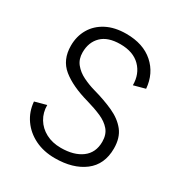

<svg xmlns="http://www.w3.org/2000/svg" viewBox="-173 -856 933 989"><g transform="rotate(30 294.0 -361.5)"><path d="M293.9 -669.4Q220.2 -669.4 182.9 -632.8Q145.5 -596.2 145.5 -535.6Q145.5 -495.6 167.5 -468.5Q189.5 -441.4 223.6 -424.6Q257.8 -407.7 293.9 -397.5Q362.8 -378.4 417 -353.8Q471.2 -329.1 502.2 -289.8Q533.2 -250.5 533.2 -187Q533.2 -91.8 467.3 -41.7Q401.4 8.3 293.9 8.3Q227.1 8.3 175 -17.3Q123 -43 91.6 -87.9Q60.1 -132.8 55.2 -190.9L123.5 -209.5Q123.5 -165 144.8 -129.6Q166 -94.2 204.6 -73.7Q243.2 -53.2 293.9 -53.2Q371.6 -53.2 417.7 -87.6Q463.9 -122.1 463.9 -187Q463.9 -230 441.2 -256.6Q418.5 -283.2 380.1 -299.8Q341.8 -316.4 293.9 -330.1Q190.4 -358.9 133.3 -405.3Q76.2 -451.7 76.2 -535.6Q76.2 -591.8 102.1 -636Q127.9 -680.2 176.8 -705.6Q225.6 -731 293.9 -731Q394.5 -731 455.1 -677.5Q515.6 -624 522.9 -536.6L454.6 -518.1Q454.6 -585 412.6 -627.2Q370.6 -669.4 293.9 -669.4Z"/></g></svg>

Font: Giphurs Light
Style: Regular
Weight: 300
Version: Version 0.920; ttfautohint (v1.8.4.7-5d5b)